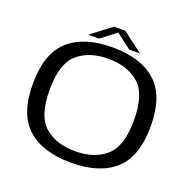

<svg xmlns="http://www.w3.org/2000/svg" viewBox="-138 -930 1075 1073"><g transform="rotate(20 399.5 -393.5)"><path d="M393.5 5Q224.5 5 134 -76.2Q43.5 -157.5 43.5 -337.5Q43.5 -517.5 134 -599Q224.5 -680.5 393.8 -680.5Q563 -680.5 653.5 -599Q744 -517.5 744 -337.5Q744 -157.5 653.5 -76.2Q563 5 393.5 5ZM393.5 -63Q506.5 -63 575.5 -122.5Q644.5 -182 644.5 -337.5Q644.5 -494 575.5 -553.2Q506.5 -612.5 393.5 -612.5Q280.5 -612.5 211.8 -553.2Q143 -494 143 -337.5Q143 -182 211.8 -122.5Q280.5 -63 393.5 -63ZM240.5 -700.5 361.5 -792H427.5L548.5 -700.5H484L394.5 -769L305 -700.5Z"/></g></svg>

Font: Anybody ExtraExpanded
Style: Regular
Weight: 400
Width: 8
Designer: Tyler Finck
Foundry: Etcetera Type Company
Version: Version 1.010; ttfautohint (v1.8.3) -l 8 -r 50 -G 200 -x 14 